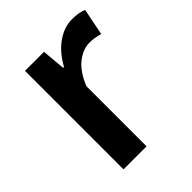

<svg xmlns="http://www.w3.org/2000/svg" viewBox="-151 -590 677 677"><g transform="rotate(-45 187.5 -251.5)"><path d="M73.2 0V-491.2H168L175.8 -403.8H180.2Q206.1 -451.2 242.9 -477.1Q279.8 -502.9 318.8 -502.9Q353.5 -502.9 375 -493.2L355 -393.1Q327.6 -400.9 304.2 -400.9Q271.5 -400.9 240.2 -376.2Q209 -351.6 188 -299.8V0Z"/></g></svg>

Font: Source Sans Pro Semibold
Style: Regular
Weight: 600
Designer: Paul D. Hunt
Foundry: Adobe Systems Incorporated
Version: Version 2.020;PS 2.0;hotconv 1.0.86;makeotf.lib2.5.63406